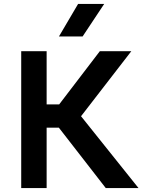

<svg xmlns="http://www.w3.org/2000/svg" viewBox="-20 -962 748 982"><path d="M521 0 236 -367 490.5 -700H651.5L394.5 -367.5L688.5 0ZM88.5 0V-700H218.5V-428H349V-309H218.5V0ZM281.5 -775.5 379.5 -942H513L402.5 -775.5Z"/></svg>

Font: Geologica Roman Medium
Style: Regular
Weight: 500
Designer: Sindre Bremnes, Frode Helland
Foundry: Monokrom Skriftforlag AS
Version: Version 1.010;gftools[0.9.28]